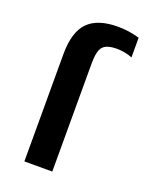

<svg xmlns="http://www.w3.org/2000/svg" viewBox="-139 -818 714 896"><g transform="rotate(20 218.0 -370.0)"><path d="M232.4 -537.1V0H93.8V-533.2Q93.8 -641.6 141.1 -690.9Q188.5 -740.2 290 -740.2Q344.7 -740.2 397.5 -724.6V-627Q360.4 -641.6 320.3 -641.6Q269.5 -641.6 251 -620.1Q232.4 -598.6 232.4 -537.1Z"/></g></svg>

Font: Mgen+ 1c bold
Style: Bold
Weight: 700
Designer: [Source Han Sans]
Ryoko NISHIZUKA  (kana & ideographs); Paul D. Hunt (Latin, Greek & Cyrillic); Wenlong ZHANG  (bopomofo
Version: Version 1.059.20150602